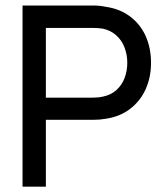

<svg xmlns="http://www.w3.org/2000/svg" viewBox="-20 -678 603 707"><path d="M148.9 9.3H63V-657.7H323.2Q347.7 -657.7 370.1 -652.8Q421.9 -645.5 460 -616.5Q498 -587.4 517.1 -543.7Q536.1 -500 536.1 -446.8Q536.1 -394 516.8 -350.6Q497.6 -307.1 460 -277.8Q422.4 -248.5 369.6 -240.7Q347.7 -236.8 323.2 -236.8H148.9ZM321.3 -318.4Q342.3 -318.4 358.9 -322.3Q388.2 -328.1 408.4 -346.2Q428.7 -364.3 438.7 -390.6Q448.7 -417 448.7 -446.8Q448.7 -476.1 438.7 -502.7Q428.7 -529.3 408.4 -547.6Q388.2 -565.9 359.4 -572.3Q342.3 -575.2 321.3 -575.2H148.9V-318.4Z"/></svg>

Font: Potro Sans Bangla SemiBold
Style: Regular
Weight: 600
Designer: Jayed Ahsan Saad
Foundry: Codepotro
Version: Potro Sans Bangla;Version 0.996;CodepotroFonts;